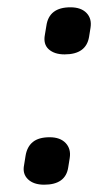

<svg xmlns="http://www.w3.org/2000/svg" viewBox="-20 -495 280 526"><path d="M101 11Q72 11 56.5 -4Q41 -19 46 -43L50 -68Q54 -93 70 -106Q86 -119 116 -119Q145 -119 160 -103Q175 -87 171 -62L167 -37Q160 11 101 11ZM157 -346Q129 -346 113.5 -360Q98 -374 103 -400L107 -424Q114 -475 173 -475Q202 -475 217 -459.5Q232 -444 228 -419L224 -394Q216 -346 157 -346Z"/></svg>

Font: Sofia Sans Semi Condensed SemiBold
Style: Italic
Weight: 600
Italic angle: -9°
Version: Version 4.100